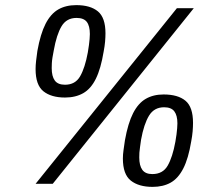

<svg xmlns="http://www.w3.org/2000/svg" viewBox="-20 -718 865 750"><path d="M119 0 671 -686H737L186 0ZM234 -337Q180 -337 149.5 -361.5Q119 -386 119 -448Q119 -463 121 -480.5Q123 -498 126 -519Q138 -586 158 -625Q178 -664 207.5 -681Q237 -698 278 -698Q333 -698 362.5 -673.5Q392 -649 392 -588Q392 -573 390.5 -555.5Q389 -538 385 -517Q374 -450 354.5 -410.5Q335 -371 305 -354Q275 -337 234 -337ZM576 12Q522 12 491 -12.5Q460 -37 460 -99Q460 -114 462.5 -131.5Q465 -149 468 -170Q480 -237 500 -276Q520 -315 549.5 -332Q579 -349 619 -349Q675 -349 704.5 -324.5Q734 -300 734 -238Q734 -223 732.5 -205Q731 -187 727 -166Q716 -99 696 -60Q676 -21 646.5 -4.5Q617 12 576 12ZM234 -387Q274 -387 293 -420Q312 -453 323 -513Q326 -530 327.5 -542.5Q329 -555 330 -565.5Q331 -576 331 -585Q331 -617 319 -632.5Q307 -648 279 -648Q240 -648 220.5 -615.5Q201 -583 190 -521Q187 -506 185 -493.5Q183 -481 182.5 -471Q182 -461 182 -452Q182 -420 194 -403.5Q206 -387 234 -387ZM575 -38Q616 -38 635 -71Q654 -104 665 -164Q668 -180 669.5 -193Q671 -206 672 -216.5Q673 -227 673 -236Q673 -267 661 -283Q649 -299 621 -299Q582 -299 562 -266Q542 -233 531 -172Q529 -156 527 -143.5Q525 -131 524.5 -121.5Q524 -112 524 -103Q524 -71 536 -54.5Q548 -38 575 -38Z"/></svg>

Font: Archivo SemiCondensed Light
Style: Italic
Weight: 300
Width: 4
Italic angle: -10°
Designer: Hector Gatti
Foundry: Omnibus-Type
Version: Version 2.001